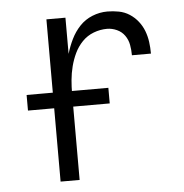

<svg xmlns="http://www.w3.org/2000/svg" viewBox="-44 -570 587 613"><g transform="rotate(-5 250.0 -264.0)"><path d="M126 0V-520H187V-404Q194 -428 205 -450.5Q216 -473 233 -491Q250 -509 273.5 -518.5Q297 -528 322 -528Q340 -528 358.5 -524.5Q377 -521 392.5 -511Q408 -501 419.5 -486.5Q431 -472 437.5 -455Q444 -438 446.5 -419.5Q449 -401 449 -382H388Q388 -399 385 -415.5Q382 -432 372.5 -445.5Q363 -459 347.5 -466Q332 -473 316 -473Q294 -473 273 -465Q252 -457 236.5 -441Q221 -425 211.5 -405Q202 -385 196.5 -363.5Q191 -342 189 -320Q187 -298 187 -276V0ZM304 -235H42V-285H304Z"/></g></svg>

Font: Iosevka Term Curly Light
Style: Regular
Weight: 300
Designer: Belleve Invis
Foundry: Belleve Invis
Version: Version 32.3.0